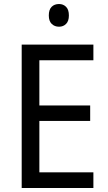

<svg xmlns="http://www.w3.org/2000/svg" viewBox="-20 -936 540 956"><path d="M445 0H88V-714H445V-636H176V-411H429V-334H176V-78H445ZM274 -916Q295 -916 309 -902Q323 -888 323 -859Q323 -831 309 -817Q295 -803 274 -803Q252 -803 237.5 -817Q223 -831 223 -859Q223 -888 237 -902Q251 -916 274 -916Z"/></svg>

Font: Noto Sans Khmer SemiCondensed
Style: Regular
Weight: 400
Width: 4
Designer: Danh Hong and the Monotype Design Team
Foundry: Monotype Imaging Inc.
Version: Version 2.004; ttfautohint (v1.8.4.7-5d5b)